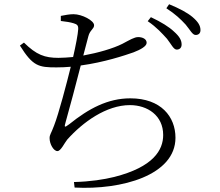

<svg xmlns="http://www.w3.org/2000/svg" viewBox="-20 -841 1040 906"><path d="M814 -607C827 -607 837 -615 837 -631C837 -651 827 -669 801 -692C778 -714 741 -737 692 -760L677 -741C720 -712 746 -682 768 -658C789 -631 799 -607 814 -607ZM903 -676C916 -676 926 -683 926 -699C926 -720 915 -738 888 -761C864 -781 827 -801 778 -821L765 -802C808 -774 832 -751 856 -725C877 -700 888 -676 903 -676ZM246 -523C269 -523 292 -524 314 -526C295 -449 257 -304 235 -248C221 -210 214 -206 214 -189C214 -161 233 -128 251 -128C267 -128 284 -166 297 -182C371 -265 482 -345 593 -345C676 -345 750 -296 750 -204C750 -133 704 -53 519 -6C470 6 407 16 329 18L332 44C554 56 808 -14 808 -191C808 -290 740 -377 595 -377C489 -377 399 -329 307 -255C282 -236 283 -241 290 -266C307 -326 341 -453 361 -532C472 -547 570 -580 610 -594C644 -607 672 -623 672 -639C672 -658 651 -666 632 -666C614 -666 593 -653 557 -634C513 -612 444 -592 373 -579L397 -670C404 -699 424 -704 424 -722C424 -744 367 -774 327 -774C308 -774 287 -770 267 -766V-742C293 -739 312 -736 328 -731C344 -726 350 -721 349 -703C348 -681 337 -624 325 -572C301 -570 278 -568 256 -568C191 -568 152 -582 93 -640L74 -626C135 -528 163 -523 246 -523Z"/></svg>

Font: Source Han Serif CN Light
Style: Regular
Weight: 300
Designer: Ryoko NISHIZUKA 西塚涼子 (kana & ideographs); Frank Grießhammer (Latin, Greek & Cyrillic); Wenlong ZHANG 张文龙 (bopomofo); San
Foundry: Adobe
Version: Version 2.003;hotconv 1.1.1;makeotfexe 2.6.0